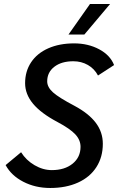

<svg xmlns="http://www.w3.org/2000/svg" viewBox="-20 -926 588 956"><path d="M8 -104 85 -168Q110 -128 152 -103.5Q194 -79 238 -79Q302 -79 341.5 -111Q381 -143 381 -195Q381 -229 355 -257Q329 -285 267 -318Q184 -362 144.5 -409.5Q105 -457 105 -512Q105 -571 135 -616Q165 -661 220.5 -685.5Q276 -710 349 -710Q419 -710 474 -680.5Q529 -651 548 -602L468 -550Q450 -584 417.5 -602.5Q385 -621 345 -621Q286 -621 250.5 -593.5Q215 -566 215 -521Q215 -492 244 -466Q273 -440 351 -399Q422 -361 457 -314.5Q492 -268 492 -210Q492 -144 460 -94Q428 -44 368.5 -17Q309 10 230 10Q156 10 96 -21Q36 -52 8 -104ZM428 -906H528L400 -754H321Z"/></svg>

Font: Sarabun Medium
Style: Italic
Weight: 500
Italic angle: -10°
Designer: Suppakit Chalermlarp | Katatrad Co.,Ltd.
Foundry: Cadson Demak Co.,Ltd.
Version: Version 1.000; ttfautohint (v1.6)